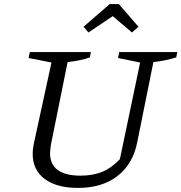

<svg xmlns="http://www.w3.org/2000/svg" viewBox="-20 -910 888 940"><path d="M362 10Q257 10 198.5 -34Q140 -78 140 -157Q140 -166 141 -177Q142 -188 145 -204L232 -604L120 -626L126 -655H425L420 -629Q398 -621 371.5 -615.5Q345 -610 311 -606L229 -200Q228 -187 226.5 -177.5Q225 -168 225 -160Q225 -105 263 -77.5Q301 -50 374 -50Q436 -50 482 -69.5Q528 -89 567 -131L666 -604L558 -626L564 -655H848L843 -629Q820 -622 793 -616Q766 -610 731 -606L652 -214Q631 -107 555.5 -48.5Q480 10 362 10ZM562 -890 658 -779 626 -751 532 -831 413 -751 389 -779 517 -890Z"/></svg>

Font: Piazzolla Thin
Style: Italic
Weight: 400
Italic angle: -11.3°
Version: Version 2.005